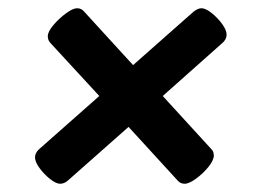

<svg xmlns="http://www.w3.org/2000/svg" viewBox="-20 -473 640 466"><path d="M126 -27Q116 -27 101.5 -38.5Q87 -50 76 -65Q65 -80 65 -91Q65 -102 75 -111L221 -240L103 -368Q96 -375 96 -385Q96 -396 109.5 -412Q123 -428 140 -440.5Q157 -453 167 -453Q178 -453 185 -444L303 -315L449 -444Q460 -453 469 -453Q479 -453 493.5 -441.5Q508 -430 519 -415Q530 -400 530 -389Q530 -377 519 -368L375 -240L493 -111Q497 -107 498 -102.5Q499 -98 499 -96Q499 -84 486 -68Q473 -52 456 -39.5Q439 -27 428 -27Q418 -27 411 -35L292 -165L145 -35Q136 -27 126 -27Z"/></svg>

Font: Asap Expanded Expanded Regular
Style: Bold Italic
Weight: 700
Width: 7
Italic angle: -6°
Designer: Pablo Cosgaya
Foundry: Omnibus-Type
Version: Version 3.001; ttfautohint (v1.8.4.7-5d5b)